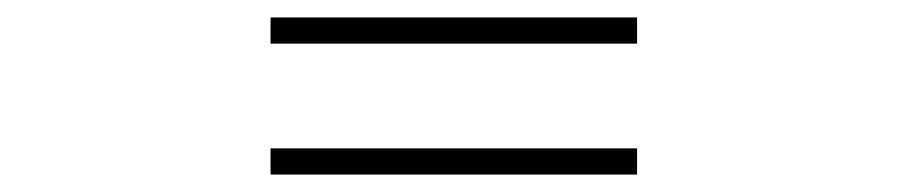

<svg xmlns="http://www.w3.org/2000/svg" viewBox="-20 -490 1040 220"><path d="M290 -470V-440H710V-470ZM290 -320V-290H710V-320Z"/></svg>

Font: Harano Aji Gothic ExtraLight
Style: Regular
Weight: 250
Foundry: Masamichi Hosoda
Version: HaranoAjiGothic-ExtraLight version 20230610;ttx 4.39.4